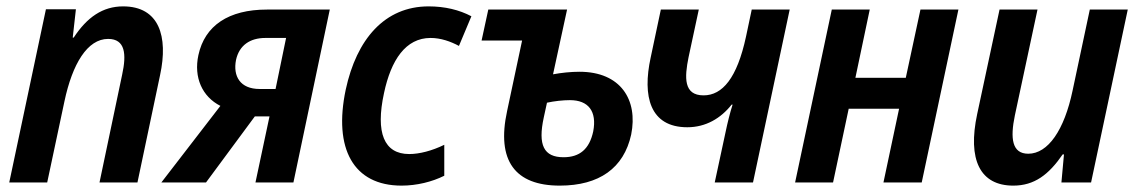

<svg xmlns="http://www.w3.org/2000/svg" viewBox="-20 -572 3565 602"><path d="M9 0H128L182 -254C207 -372 254 -450 319 -450C373 -450 377 -402 363 -338L292 0H411L482 -337C508 -458 479 -552 366 -552C302 -552 253 -518 211 -454H208L218 -543H124Z M486 0H626L779 -207H825L781 0H900L1014 -542H817C697 -542 622 -492 602 -399C587 -329 614 -269 671 -240ZM794 -293C733 -293 710 -333 720 -384C730 -430 764 -453 812 -453H877L844 -293Z M1239 10C1287 10 1335 -2 1373 -21V-118C1334 -99 1295 -89 1263 -89C1184 -89 1157 -156 1184 -280C1206 -384 1252 -453 1330 -453C1362 -453 1393 -442 1419 -428L1458 -521C1420 -541 1375 -552 1324 -552C1186 -552 1098 -449 1064 -291C1025 -106 1088 10 1239 10Z M1735 10C1859 10 1936 -45 1959 -150C1981 -259 1926 -347 1797 -347C1770 -347 1741 -344 1714 -339L1758 -542H1511L1490 -445H1617L1570 -224C1536 -68 1595 10 1735 10ZM1685 -204 1695 -250C1718 -255 1745 -258 1767 -258C1825 -258 1852 -223 1840 -160C1828 -104 1797 -79 1747 -79C1685 -79 1666 -117 1685 -204Z M2221 0H2341L2456 -542H2337L2319 -457C2291 -327 2245 -273 2186 -273C2123 -273 2126 -329 2139 -393L2171 -542H2052L2020 -391C1994 -271 2017 -173 2135 -173C2193 -173 2240 -201 2274 -244H2277C2269 -219 2261 -187 2255 -158Z M2473 0H2592L2641 -231H2799L2750 0H2870L2985 -542H2866L2820 -328H2662L2707 -542H2588Z M3157 10C3223 10 3268 -24 3312 -88H3316L3308 0H3401L3516 -542H3397L3343 -288C3317 -164 3266 -90 3204 -90C3153 -90 3147 -138 3162 -210L3233 -542H3114L3044 -215C3013 -71 3053 10 3157 10Z"/></svg>

Font: Noto Sans SemiCondensed SemiBold
Style: Italic
Weight: 600
Width: 4
Italic angle: -12°
Designer: Monotype Design Team
Foundry: Monotype Imaging Inc.
Version: Version 2.013